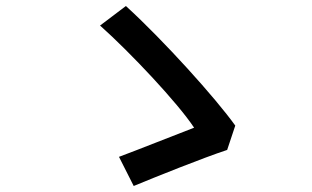

<svg xmlns="http://www.w3.org/2000/svg" viewBox="-20 -671 1040 639"><path d="M736 -172 763 -253C698 -344 526 -535 399 -651L313 -586C414 -496 572 -328 626 -246C571 -225 438 -172 376 -149L425 -52C495 -81 654 -145 736 -172Z"/></svg>

Font: Noto Sans HK Medium
Style: Regular
Weight: 500
Designer: Ryoko NISHIZUKA 西塚涼子 (kana, bopomofo & ideographs); Paul D. Hunt (Latin, Greek & Cyrillic); Sandoll Communications 산돌커뮤니
Foundry: Adobe
Version: Version 2.002;hotconv 1.0.116;makeotfexe 2.5.65601